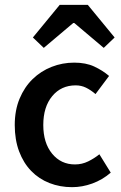

<svg xmlns="http://www.w3.org/2000/svg" viewBox="-20 -762 502 794"><path d="M278 12Q228 12 184.5 -5Q141 -22 109 -55Q77 -88 59 -136Q41 -184 41 -245Q41 -306 61 -354Q81 -402 115 -435Q149 -468 193.5 -485.5Q238 -503 287 -503Q335 -503 369.5 -487Q404 -471 431 -448L375 -373Q355 -390 335.5 -399.5Q316 -409 293 -409Q233 -409 196 -364.5Q159 -320 159 -245Q159 -171 195.5 -126.5Q232 -82 290 -82Q319 -82 344.5 -94.5Q370 -107 391 -124L438 -48Q403 -18 361.5 -3Q320 12 278 12ZM116 -607 227 -742H343L454 -607L409 -564L287 -667H283L161 -564Z"/></svg>

Font: CV Source Sans Light
Style: Bold
Weight: 600
Designer: Paul D. Hunt
Foundry: Adobe Systems Incorporated
Version: Version 3.001